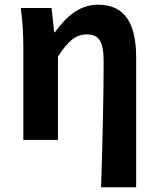

<svg xmlns="http://www.w3.org/2000/svg" viewBox="-20 -594 671 815"><path d="M409 201H558V-349C558 -490 513 -574 397 -574C319 -574 264 -527 213 -457H210L199 -560H68C77 -499 79 -437 79 -393V0H226V-354C269 -420 302 -448 348 -448C401 -448 420 -418 420 -331C420 -193 415 24 409 201Z"/></svg>

Font: Noto Sans Mono CJK SC
Style: Bold
Weight: 700
Designer: Ryoko NISHIZUKA 西塚涼子 (kana, bopomofo & ideographs); Paul D. Hunt (Latin, Greek & Cyrillic); Sandoll Communications 산돌커뮤니
Foundry: Adobe
Version: Version 2.004;hotconv 1.0.118;makeotfexe 2.5.65603